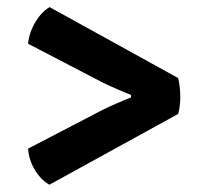

<svg xmlns="http://www.w3.org/2000/svg" viewBox="-20 -587 576 540"><path d="M119 -67.5Q95 -81 78 -109.2Q61 -137.5 59 -169L268.5 -278Q283.5 -285.5 308.8 -296.5Q334 -307.5 348.5 -313V-320Q334 -325.5 308.8 -336.5Q283.5 -347.5 268.5 -355L59 -464Q62 -495.5 79.2 -524.5Q96.5 -553.5 119.5 -567L481 -367.5Q486.5 -345.5 487 -317.5Q487.5 -289.5 481 -266.5Z"/></svg>

Font: Signika SC SemiBold
Style: Regular
Weight: 600
Designer: Anna Giedryś
Foundry: Anna Giedryś
Version: Version 2.000; ttfautohint (v1.8.3) -l 8 -r 50 -G 200 -x 9 -